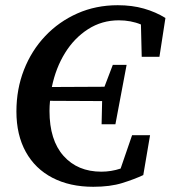

<svg xmlns="http://www.w3.org/2000/svg" viewBox="-20 -700 655 737"><path d="M338 17Q248 17 181.5 -17.5Q115 -52 79 -117Q43 -182 43 -272Q43 -358 72 -432Q101 -506 153.5 -561.5Q206 -617 277 -648.5Q348 -680 432 -680Q487 -680 532.5 -667Q578 -654 615 -631L592 -482H524L521 -606Q502 -614 480.5 -618Q459 -622 436 -622Q371 -622 318 -588Q265 -554 229.5 -496.5Q194 -439 179 -366L381 -367L413 -451H466L423 -223H370L372 -312L172 -313Q171 -303 170.5 -293.5Q170 -284 170 -274Q170 -162 224 -101.5Q278 -41 369 -41Q407 -41 443 -53L487 -181H556L530 -28Q496 -12 449.5 2.5Q403 17 338 17Z"/></svg>

Font: Source Serif 4 SmText Semibold
Style: Italic
Weight: 600
Italic angle: -12°
Designer: Frank Grießhammer
Foundry: Adobe
Version: Version 4.005;hotconv 1.1.0;makeotfexe 2.6.0